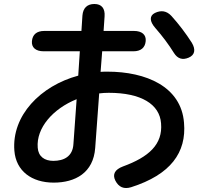

<svg xmlns="http://www.w3.org/2000/svg" viewBox="-20 -876 1040 962"><path d="M651 -721H499L504 -794C507 -834 489 -856 453 -856C417 -856 396 -836 393 -798L388 -721H202C164 -721 143 -703 140 -670C137 -638 159 -619 199 -619H380L372 -497C183 -446 38 -297 52 -121C60 -19 139 39 249 39C357 39 448 -10 457 -135L477 -408C493 -410 509 -411 525 -411C687 -411 780 -354 787 -258C796 -152 725 -89 596 -42C556 -27 542 -3 558 29C575 62 601 73 637 62C835 -1 915 -112 902 -261C888 -442 712 -517 518 -517C507 -517 496 -517 484 -516L492 -619H648C686 -619 707 -637 710 -670C713 -702 691 -721 651 -721ZM169 -136C161 -235 245 -331 364 -379L348 -156C345 -91 299 -70 247 -70C203 -70 172 -92 169 -136ZM758 -736C794 -695 826 -652 852 -610C870 -582 894 -574 925 -587C956 -600 962 -627 941 -662C911 -709 876 -755 839 -796C815 -822 787 -826 756 -811C728 -797 729 -769 758 -736Z"/></svg>

Font: 寒蝉团圆体 Round
Style: Regular
Weight: 500
Designer: 寒蝉字型
Version: Version 2.700;Glyphs 3.1.1 (3135)